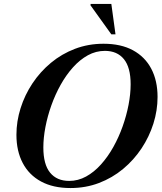

<svg xmlns="http://www.w3.org/2000/svg" viewBox="-20 -938 816 970"><path d="M199 -193Q199 -107.5 233 -65.8Q267 -24 329.5 -24Q374.5 -24 415 -46.2Q455.5 -68.5 490.2 -107.2Q525 -146 552.5 -195.2Q580 -244.5 599.5 -299.2Q619 -354 629.5 -408.8Q640 -463.5 640 -512Q640 -597.5 606 -639.2Q572 -681 510 -681Q464.5 -681 424 -658.8Q383.5 -636.5 348.8 -597.8Q314 -559 286.5 -509.8Q259 -460.5 239.5 -405.8Q220 -351 209.5 -296.2Q199 -241.5 199 -193ZM776 -448Q776 -380 755 -313.5Q734 -247 695 -188.2Q656 -129.5 601.5 -84.2Q547 -39 480 -13.5Q413 12 336 12Q248.5 12 187.5 -21Q126.5 -54 94.8 -114.5Q63 -175 63 -257Q63 -325 84 -391.5Q105 -458 144 -516.8Q183 -575.5 237.5 -620.8Q292 -666 359.2 -691.5Q426.5 -717 503 -717Q591 -717 651.8 -684Q712.5 -651 744.2 -590.8Q776 -530.5 776 -448ZM563.5 -764.5H542.5L437 -911.5L438 -918H542.5Z"/></svg>

Font: Newsreader 60pt SemiBold
Style: Italic
Weight: 600
Italic angle: -17°
Designer: Hugues Gentile
Foundry: Production Type
Version: Version 1.003